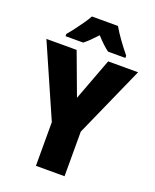

<svg xmlns="http://www.w3.org/2000/svg" viewBox="-167 -1022 901 1116"><g transform="rotate(20 283.5 -463.5)"><path d="M284 -453 382 -714H567L372 -276V0H195V-270L0 -714H187ZM365 -927Q384 -894 412 -855Q440 -816 469 -781V-767H362Q344 -780 325 -798Q306 -816 284 -840Q261 -815 242.5 -797Q224 -779 208 -767H99V-781Q114 -798 134.5 -825Q155 -852 174.5 -880Q194 -908 204 -927Z"/></g></svg>

Font: Noto Sans Khmer UI Condensed Black
Style: Regular
Weight: 900
Width: 3
Designer: Danh Hong and the Monotype Design Team
Foundry: Monotype Imaging Inc.
Version: Version 2.002; ttfautohint (v1.8.4.7-5d5b)